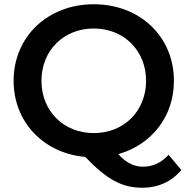

<svg xmlns="http://www.w3.org/2000/svg" viewBox="-20 -730 882 903"><path d="M773 -2C739 35 699 54 653 54C612 54 576 38 536 -5C692 -49 798 -181 798 -350C798 -558 638 -710 421 -710C204 -710 44 -557 44 -350C44 -156 185 -9 381 8C484 116 555 153 650 153C724 153 787 124 833 70ZM175 -350C175 -493 280 -596 421 -596C562 -596 667 -493 667 -350C667 -207 562 -104 421 -104C280 -104 175 -207 175 -350Z"/></svg>

Font: Talent
Style: Bold
Weight: 600
Designer: Mike Powis
Version: Version 1.001;hotconv 1.0.109;makeotfexe 2.5.65596